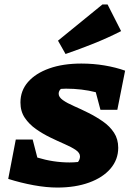

<svg xmlns="http://www.w3.org/2000/svg" viewBox="-20 -834 602 864"><path d="M432 -340 411 -419Q380 -427 346 -431Q312 -435 277 -435Q265 -435 254 -434Q244 -425 244 -412Q244 -397 263 -383.5Q282 -370 313 -356.5Q344 -343 378 -326Q412 -309 443 -287.5Q474 -266 493 -237Q512 -208 512 -169Q512 -116 477.5 -75.5Q443 -35 381 -12.5Q319 10 238 10Q189 10 131.5 -0.5Q74 -11 17 -29L51 -206H127L148 -125Q220 -103 293 -103Q312 -103 331 -105Q340 -117 340 -130Q340 -146 321 -159Q302 -172 271 -185.5Q240 -199 206 -215.5Q172 -232 141.5 -253.5Q111 -275 91.5 -304Q72 -333 72 -373Q72 -426 106 -465Q140 -504 201.5 -526Q263 -548 346 -548Q400 -548 450.5 -539.5Q501 -531 543 -516L508 -340ZM275 -591 241 -651 441 -814H464L525 -694Q464 -663 401.5 -638Q339 -613 275 -591Z"/></svg>

Font: Piazzolla SC ExtraBold
Style: Italic
Weight: 800
Italic angle: -11.3°
Designer: Juan Pablo del Peral
Foundry: Huerta Tipografica
Version: Version 1.330